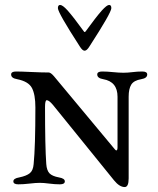

<svg xmlns="http://www.w3.org/2000/svg" viewBox="-20 -742 640 776"><path d="M319 -615Q322 -610 326 -615Q368 -673 392 -700Q412 -722 421 -722Q430 -722 430 -709Q430 -691 342 -555Q331 -537 322 -537Q313 -537 302 -555Q214 -691 214 -709Q214 -722 223 -722Q233 -722 253 -700Q277 -673 319 -615ZM500 -351V-21Q500 14 484 14Q463 14 441 -13L194 -318Q178 -337 169 -337Q162 -337 162 -310Q162 -149 167 -79Q169 -53 180 -41.5Q191 -30 218 -25Q242 -21 242 -9Q242 3 222 3Q202 3 179 0Q156 -3 141 -3Q125 -3 99.5 0Q74 3 54 3Q34 3 34 -9Q34 -21 58 -25Q87 -31 100.5 -42Q114 -53 116 -79Q123 -149 123 -308Q123 -360 109 -386.5Q95 -413 49 -422Q25 -426 25 -441Q25 -453 45 -453Q64 -453 107 -451Q150 -449 177 -449Q185 -449 198 -434L437 -147Q447 -134 450 -134Q455 -134 455 -147V-351Q455 -412 397 -422Q373 -426 373 -441Q373 -453 393 -453Q413 -453 437 -450.5Q461 -448 479 -448Q496 -448 515.5 -450.5Q535 -453 555 -453Q575 -453 575 -441Q575 -426 551 -422Q521 -417 510.5 -400Q500 -383 500 -351Z"/></svg>

Font: EB Garamond SC 12
Style: Regular
Weight: 400
Version: Version 0.016 ; ttfautohint (v0.97) -l 8 -r 50 -G 200 -x 0 -